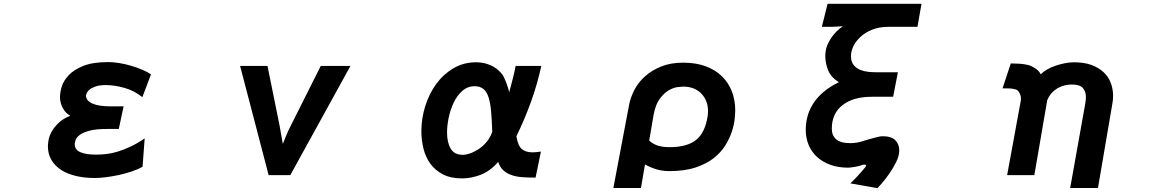

<svg xmlns="http://www.w3.org/2000/svg" viewBox="-20 -861 6040 1002"><path d="M475 68Q422 68 377 57.5Q332 47 299.5 26Q267 5 248.5 -26Q230 -57 230 -98Q230 -108 233 -128Q236 -148 248 -171Q260 -194 283.5 -217.5Q307 -241 347 -257Q322 -270 307.5 -297.5Q293 -325 293 -354Q293 -377 302 -408Q311 -439 338 -468Q365 -497 414.5 -517Q464 -537 545 -537Q571 -537 602 -532Q633 -527 663.5 -518Q694 -509 721.5 -497.5Q749 -486 768 -473L723 -354Q679 -389 627.5 -403Q576 -417 533 -417Q500 -417 479.5 -410Q459 -403 448 -394Q437 -385 433 -376Q429 -367 429 -363V-362Q429 -336 461.5 -321Q494 -306 555 -306H625L600 -188H539Q481 -188 447.5 -179Q414 -170 397 -157.5Q380 -145 375 -131.5Q370 -118 370 -109Q370 -79 400 -66.5Q430 -54 481 -54Q505 -54 533.5 -57Q562 -60 593.5 -69.5Q625 -79 660.5 -95.5Q696 -112 735 -139L724 9Q700 23 667 34Q634 45 599 52.5Q564 60 531 64Q498 68 475 68Z M1233 -517H1376L1439 -206L1456 -110Q1466 -135 1475.5 -158Q1485 -181 1498 -206L1654 -517H1809L1495 53H1382Z M2391 70Q2332 70 2291.5 49Q2251 28 2226 -6.5Q2201 -41 2190 -85.5Q2179 -130 2179 -176Q2179 -242 2199 -306.5Q2219 -371 2256 -422Q2293 -473 2346 -504.5Q2399 -536 2465 -536Q2505 -536 2541.5 -520Q2578 -504 2604 -469Q2607 -464 2612.5 -452.5Q2618 -441 2623 -427Q2628 -413 2632 -400Q2636 -387 2637 -379Q2640 -390 2645 -408Q2650 -426 2655 -446Q2660 -466 2664.5 -485.5Q2669 -505 2671 -517H2805Q2784 -421 2751 -329.5Q2718 -238 2675 -150Q2683 -100 2703.5 -83Q2724 -66 2758 -66Q2768 -66 2779 -67Q2790 -68 2803 -70L2775 66Q2736 66 2704 63.5Q2672 61 2647.5 52Q2623 43 2606 27Q2589 11 2580 -16Q2538 32 2489 51Q2440 70 2391 70ZM2395 -53Q2412 -53 2434.5 -61Q2457 -69 2479.5 -84Q2502 -99 2520.5 -121.5Q2539 -144 2549 -173Q2547 -235 2543 -279.5Q2539 -324 2529.5 -353.5Q2520 -383 2502.5 -397Q2485 -411 2457 -411Q2420 -411 2392.5 -386.5Q2365 -362 2347.5 -325Q2330 -288 2321.5 -246.5Q2313 -205 2313 -170Q2313 -118 2332 -85.5Q2351 -53 2395 -53Z M3262 -308Q3269 -349 3289.5 -389.5Q3310 -430 3345.5 -462Q3381 -494 3430.5 -514Q3480 -534 3546 -534Q3612 -534 3663 -515Q3714 -496 3748 -462.5Q3782 -429 3799.5 -383.5Q3817 -338 3817 -286Q3817 -270 3814 -240Q3811 -210 3799.5 -174.5Q3788 -139 3765.5 -102.5Q3743 -66 3705 -36Q3667 -6 3610 13Q3553 32 3472 32Q3439 32 3407.5 23Q3376 14 3346 -3L3325 120H3181ZM3474 -93Q3566 -93 3613 -131Q3660 -169 3673 -255Q3674 -262 3674.5 -268.5Q3675 -275 3675 -281Q3675 -336 3640 -372.5Q3605 -409 3545 -409Q3538 -409 3516.5 -406.5Q3495 -404 3470.5 -390Q3446 -376 3423.5 -346Q3401 -316 3391 -262L3368 -127Q3391 -107 3416.5 -100Q3442 -93 3474 -93Z M4418 96Q4432 83 4446.5 67.5Q4461 52 4473 38.5Q4485 25 4492.5 15.5Q4500 6 4500 4Q4500 -2 4490 -2Q4485 -2 4483 -1Q4465 6 4441 10Q4417 14 4406 14Q4355 14 4314.5 -0.5Q4274 -15 4245 -41Q4216 -67 4200.5 -103.5Q4185 -140 4185 -185Q4185 -219 4194 -253Q4203 -287 4223 -319Q4243 -351 4276 -379.5Q4309 -408 4358 -432Q4317 -457 4302 -494Q4287 -531 4287 -568Q4287 -604 4300.5 -632Q4314 -660 4330.5 -680Q4347 -700 4362 -711.5Q4377 -723 4379 -724L4321 -721H4269L4299 -841H4789L4768 -721H4617Q4569 -721 4532.5 -706.5Q4496 -692 4471.5 -669.5Q4447 -647 4434 -620.5Q4421 -594 4421 -569Q4421 -538 4435.5 -521Q4450 -504 4470.5 -496Q4491 -488 4512.5 -486Q4534 -484 4548 -484H4666L4641 -356H4530Q4433 -356 4377 -312.5Q4321 -269 4321 -189Q4321 -154 4344 -134Q4367 -114 4418 -114Q4451 -114 4481.5 -124Q4512 -134 4544 -142Q4554 -145 4565.5 -147.5Q4577 -150 4587 -150Q4632 -150 4652.5 -129Q4673 -108 4673 -76Q4673 -47 4656 -13.5Q4639 20 4618 49.5Q4597 79 4579 99Q4561 119 4559 121Z M5644 -322Q5647 -340 5647 -355Q5647 -384 5631 -402Q5615 -420 5573 -420Q5557 -420 5538.5 -416Q5520 -412 5502 -402Q5484 -392 5469 -376Q5454 -360 5445 -337L5378 53H5236L5307 -334Q5308 -338 5308 -346Q5308 -364 5299.5 -378Q5291 -392 5281 -394Q5275 -395 5272.5 -396Q5270 -397 5264.5 -398Q5259 -399 5247.5 -399.5Q5236 -400 5212 -400L5255 -530Q5278 -530 5300.5 -528.5Q5323 -527 5345 -522Q5364 -517 5384.5 -503Q5405 -489 5411 -473Q5425 -487 5445 -498.5Q5465 -510 5488.5 -518Q5512 -526 5537 -531Q5562 -536 5585 -536Q5638 -536 5676 -522Q5714 -508 5739.5 -484Q5765 -460 5777 -428Q5789 -396 5789 -360Q5789 -349 5788 -339.5Q5787 -330 5785 -319L5710 120H5565Z"/></svg>

Font: LINE Seed JP_TTF Bold
Style: Regular
Weight: 700
Designer: LINE & Fontrix & Fontworks
Version: Version 1.009